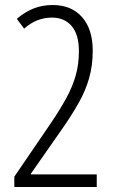

<svg xmlns="http://www.w3.org/2000/svg" viewBox="-20 -744 452 764"><path d="M365 0H37V-41L181 -252Q219 -308 244 -354Q269 -400 281.5 -444.5Q294 -489 294 -540Q294 -607 265 -640.5Q236 -674 187 -674Q125 -674 76 -630L47 -669Q78 -696 113 -710Q148 -724 190 -724Q264 -724 306.5 -676Q349 -628 349 -542Q349 -483 334.5 -432.5Q320 -382 292.5 -333.5Q265 -285 228 -232L103 -53V-50H365Z"/></svg>

Font: Noto Sans Myanmar ExtraCondensed Light
Style: Regular
Weight: 300
Width: 2
Designer: Monotype Design Team
Foundry: Monotype Imaging Inc.
Version: Version 2.107; ttfautohint (v1.8.4.7-5d5b)